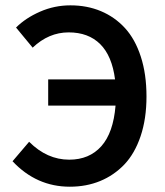

<svg xmlns="http://www.w3.org/2000/svg" viewBox="-20 -686 616 718"><path d="M241.2 12.2Q116.2 12.2 26.9 -83L88.9 -155.8Q155.8 -88.9 238.8 -88.9Q314 -88.9 358.9 -139.2Q403.8 -189.5 412.1 -291H160.2V-389.2H410.2Q398.9 -477.1 354.7 -521Q310.5 -564.9 236.8 -564.9Q162.1 -564.9 102.1 -507.8L40 -583Q75.7 -618.7 129.6 -642.3Q183.6 -666 243.2 -666Q305.7 -666 357.4 -644.3Q409.2 -622.6 447.3 -581.1Q485.4 -539.6 506.6 -474.1Q527.8 -408.7 527.8 -325.2Q527.8 -242.2 505.9 -177Q483.9 -111.8 445.1 -71Q406.2 -30.3 354.5 -9Q302.7 12.2 241.2 12.2Z"/></svg>

Font: Toshiba Sans Medium
Style: Regular
Weight: 500
Designer: Paul D. Hunt
Foundry: Toshiba Corporation
Version: Version 2.020;PS 2.0;hotconv 1.0.86;makeotf.lib2.5.63406